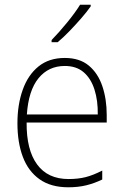

<svg xmlns="http://www.w3.org/2000/svg" viewBox="-20 -785 527 815"><path d="M255 -539Q318 -539 357 -506.5Q396 -474 414.5 -419Q433 -364 433 -297V-265H93Q92 -149 137.5 -87Q183 -25 271 -25Q311 -25 343 -33Q375 -41 414 -61V-23Q381 -7 346.5 1.5Q312 10 270 10Q196 10 148 -24Q100 -58 77 -119Q54 -180 54 -262Q54 -341 76.5 -404Q99 -467 143.5 -503Q188 -539 255 -539ZM255 -505Q186 -505 143.5 -453Q101 -401 94 -299H395Q396 -358 381 -405Q366 -452 335 -478.5Q304 -505 255 -505ZM365 -758Q349 -735 325 -707.5Q301 -680 275 -653Q249 -626 225 -606H199V-615Q231 -648 265 -689.5Q299 -731 320 -765H365Z"/></svg>

Font: Noto Sans Ethiopic SemiCondensed ExtraLight
Style: Regular
Weight: 200
Width: 4
Designer: Monotype Design Team
Foundry: Monotype Imaging Inc.
Version: Version 2.102; ttfautohint (v1.8.4.7-5d5b)